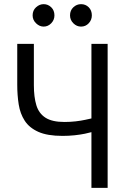

<svg xmlns="http://www.w3.org/2000/svg" viewBox="-20 -904 600 924"><path d="M420 0V-268Q410 -265 388.5 -260.5Q367 -256 339 -253Q311 -250 281 -250Q208 -250 164.5 -269.5Q121 -289 99 -323Q77 -357 70 -401.5Q63 -446 63 -496V-693H143V-494Q143 -437 155 -397.5Q167 -358 199 -337.5Q231 -317 290 -317Q318 -317 344 -320Q370 -323 390.5 -327.5Q411 -332 420 -334V-693H498V0ZM370 -776Q349 -776 333 -792Q317 -808 317 -830Q317 -854 333 -869Q349 -884 370 -884Q392 -884 407 -869Q422 -854 422 -830Q422 -808 407 -792Q392 -776 370 -776ZM190 -776Q170 -776 153.5 -792Q137 -808 137 -830Q137 -854 153.5 -869Q170 -884 190 -884Q211 -884 226.5 -869Q242 -854 242 -830Q242 -808 226.5 -792Q211 -776 190 -776Z"/></svg>

Font: Ubuntu Sans Mono
Style: Regular
Weight: 400
Monospace: yes
Designer: Dalton Maag Ltd
Foundry: Dalton Maag Ltd
Version: Version 1.006